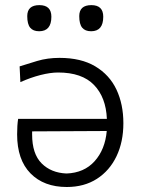

<svg xmlns="http://www.w3.org/2000/svg" viewBox="-20 -738 568 768"><path d="M247 10Q155.5 10 102 -44.5Q48.5 -99 48.5 -200.5Q48.5 -237 52.5 -262.5H407.5Q404 -348.5 356 -398.2Q308 -448 212.5 -448Q181.5 -448 141.5 -437.8Q101.5 -427.5 61.5 -409.5L58.5 -472.5Q87.5 -482 128.8 -494.2Q170 -506.5 218 -506.5Q304.5 -506.5 361.2 -472.5Q418 -438.5 445.8 -379.8Q473.5 -321 473.5 -245Q473.5 -170.5 446 -113Q418.5 -55.5 367.8 -22.8Q317 10 247 10ZM108.5 -200Q108.5 -122.5 146.5 -84.5Q184.5 -46.5 246 -44Q316.5 -46.5 358.5 -93.2Q400.5 -140 407 -214L108.5 -212.5Q108.5 -209 108.5 -206Q108.5 -203 108.5 -200ZM344.5 -613Q320.5 -613 308.8 -627.2Q297 -641.5 297 -673.5Q297 -717.5 345.5 -717.5Q393 -717.5 393 -671Q393 -613 344.5 -613ZM136.5 -613Q112.5 -613 100.8 -627.2Q89 -641.5 89 -673.5Q89 -717.5 137.5 -717.5Q185.5 -717.5 185.5 -671Q185.5 -613 136.5 -613Z"/></svg>

Font: Commissioner Flair Light
Style: Regular
Weight: 300
Designer: Kostas Bartsokas
Foundry: Kostas Bartsokas
Version: Version 1.000; ttfautohint (v1.8.3)